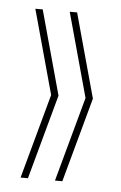

<svg xmlns="http://www.w3.org/2000/svg" viewBox="-42 -623 343 545"><g transform="rotate(5 129.5 -350.5)"><path d="M37 -110 103 -351 37 -591H58L124 -351L58 -110ZM135 -110 201 -351 135 -591H156L222 -351L156 -110Z"/></g></svg>

Font: Bebas Neue Light
Style: Regular
Weight: 300
Designer: Ryoichi Tsunekawa
Foundry: Ryoichi Tsunekawa
Version: Version 001.003; ttfautohint (v1.5.65-e2d9)